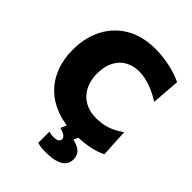

<svg xmlns="http://www.w3.org/2000/svg" viewBox="-265 -858 1213 1213"><g transform="rotate(45 341.0 -251.5)"><path d="M413 14.5Q325 14.5 254.2 -11.5Q183.5 -37.5 133.5 -86Q83.5 -134.5 57 -202.5Q30.5 -270.5 30.5 -355Q30.5 -462 73.5 -546.5Q116.5 -631 199 -679.8Q281.5 -728.5 400.5 -728.5Q434.5 -728.5 468.2 -724.2Q502 -720 533.5 -712.8Q565 -705.5 592.8 -696.2Q620.5 -687 642 -675.5L627.5 -485.5Q588.5 -510.5 552.8 -525.8Q517 -541 485 -548Q453 -555 425 -555Q373.5 -555 333 -532.8Q292.5 -510.5 269 -466Q245.5 -421.5 245.5 -355.5Q245.5 -315 257.5 -278.2Q269.5 -241.5 293.8 -213.5Q318 -185.5 355 -169.2Q392 -153 442 -153Q464 -153 487 -156.2Q510 -159.5 533.5 -166.5Q557 -173.5 580.8 -186Q604.5 -198.5 629 -216.5L639 -29Q617.5 -18 591 -9.5Q564.5 -1 535.2 4.2Q506 9.5 475 12Q444 14.5 413 14.5ZM365 224.5Q350.5 224.5 336.8 223.5Q323 222.5 311.5 220.2Q300 218 292.5 215V116Q298.5 117.5 310 119.5Q321.5 121.5 335 121.5Q359 121.5 371 114.2Q383 107 383 92.5Q383 83.5 377.5 76.2Q372 69 359.5 62.5Q347 56 325 50L359.5 -31.5H454V0L435 44.5Q467.5 51.5 487.5 63.8Q507.5 76 516 93.2Q524.5 110.5 524.5 133Q524.5 159 509.5 179.8Q494.5 200.5 459.5 212.5Q424.5 224.5 365 224.5Z"/></g></svg>

Font: Commissioner Thin ExtraBold
Style: Regular
Weight: 800
Version: Version 1.000